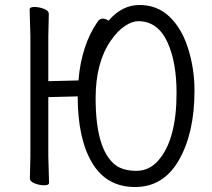

<svg xmlns="http://www.w3.org/2000/svg" viewBox="-20 -733 851 771"><path d="M444 -70Q475 -47 527.5 -47Q580 -47 616 -89Q689 -172 689 -360Q689 -481 654 -560Q615 -648 535 -648Q511 -648 481.5 -628.5Q452 -609 425 -570Q364 -482 364 -339Q364 -131 444 -70ZM100 -17 102 -106V-589L99 -695Q99 -705 118 -705Q137 -705 156.5 -697.5Q176 -690 176 -677L174 -588V-407L295 -410Q307 -552 372 -646Q380 -658 392.5 -658Q405 -658 416 -650Q470 -713 540.5 -713Q611 -713 660.5 -666Q710 -619 735.5 -538Q761 -457 761 -369Q761 -200 699 -91Q637 18 522.5 18Q408 18 350 -79Q292 -176 292 -346L174 -343V-105L177 1Q177 11 158 11Q139 11 119.5 3.5Q100 -4 100 -17Z"/></svg>

Font: LXGW WenKai Lite
Style: Regular
Weight: 400
Designer: LXGW / Fontworks Inc.
Foundry: LXGW / Fontworks Inc.
Version: Version 1.511; March 25, 2025